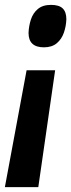

<svg xmlns="http://www.w3.org/2000/svg" viewBox="-60 -571 292 787"><path d="M166 -283 97 196H-40L49 -283ZM212 -492Q211 -464 202 -437.5Q193 -411 173 -394Q153 -377 120 -377Q57 -377 57 -436Q58 -464 66.5 -490.5Q75 -517 95 -534Q115 -551 149 -551Q182 -551 197 -536.5Q212 -522 212 -492Z"/></svg>

Font: Georama SemiCondensed
Style: Bold Italic
Weight: 700
Width: 4
Italic angle: -9°
Designer: Jean-Baptiste Levee
Foundry: Production Type
Version: Version 1.000